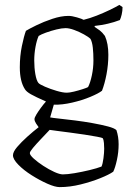

<svg xmlns="http://www.w3.org/2000/svg" viewBox="-20 -565 532 785"><path d="M224 200Q205 200 173.5 186Q142 172 109.5 151.5Q77 131 55 108.5Q33 86 33 70Q33 56 50 36Q67 16 91.5 -6Q116 -28 138 -45Q134 -50 127.5 -60Q121 -70 121 -78Q121 -84 128.5 -96.5Q136 -109 147 -124Q158 -139 168 -150Q125 -169 106.5 -179.5Q88 -190 82 -200Q61 -232 61 -290Q61 -336 69.5 -377Q78 -418 86 -439Q99 -447 128.5 -461.5Q158 -476 194 -488Q230 -500 260 -500Q274 -500 294.5 -494Q315 -488 322 -484Q347 -490 375 -501Q403 -512 428 -524Q453 -536 468 -545L481 -536Q481 -520 477.5 -505.5Q474 -491 470 -483Q423 -465 367 -459V-455Q378 -448 388 -440.5Q398 -433 409 -418Q423 -387 423 -341Q423 -301 415.5 -261.5Q408 -222 397 -194Q383 -183 349.5 -169Q316 -155 275 -145.5Q234 -136 200 -137L185 -85Q195 -83 223 -80Q251 -77 287 -72.5Q323 -68 359 -61.5Q395 -55 421.5 -48Q448 -41 456 -33Q465 -6 465 25Q465 57 458 89Q451 121 443 137Q426 149 390 163.5Q354 178 310 189Q266 200 224 200ZM253 -186Q264 -186 282.5 -190.5Q301 -195 318 -200.5Q335 -206 340 -209Q349 -226 355.5 -256.5Q362 -287 362 -318Q362 -347 359.5 -370Q357 -393 350 -406Q342 -414 323 -424.5Q304 -435 283.5 -442.5Q263 -450 248 -450Q233 -450 210.5 -444.5Q188 -439 167.5 -431.5Q147 -424 138 -418Q130 -400 125 -372.5Q120 -345 120 -318Q120 -288 124.5 -262Q129 -236 137 -226Q142 -220 164 -210.5Q186 -201 211.5 -193.5Q237 -186 253 -186ZM237 148Q255 148 285 143Q315 138 346 130.5Q377 123 395 116Q400 105 403 82Q406 59 406 43Q406 33 405 20Q404 7 400 0Q398 -2 377 -6Q356 -10 326.5 -14.5Q297 -19 266 -23Q235 -27 212 -30Q189 -33 183 -34Q166 -16 147 4Q128 24 115 39.5Q102 55 102 61Q102 69 118 83.5Q134 98 157 113Q180 128 202 138Q224 148 237 148Z"/></svg>

Font: Texturina Thin
Style: Regular
Weight: 100
Designer: Guillermo Torres Carreño
Foundry: Omnibus-Type
Version: Version 1.002; ttfautohint (v1.8.3)